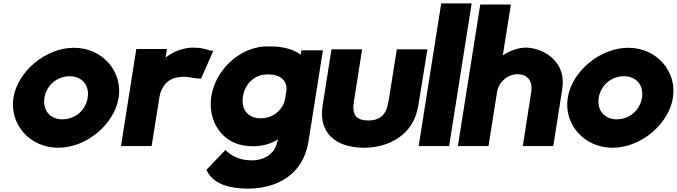

<svg xmlns="http://www.w3.org/2000/svg" viewBox="-20 -868 4022 1141"><path d="M60 -287C35 -131 156 10 326 10C496 10 660 -131 685 -287C710 -442 590 -584 420 -584C251 -584 85 -444 60 -287ZM244 -287C256 -362 320 -415 393 -415C467 -415 513 -362 501 -287C489 -212 426 -159 352 -159C279 -158 232 -212 244 -287Z M699 0H881L928 -294C934 -334 964 -399 1038 -409C1074 -415 1102 -410 1129 -405C1143 -403 1156 -401 1167 -401H1175L1248 -567H1235C1229 -567 1205 -577 1167 -583H1166C1152 -584 1137 -585 1118 -585C1060 -582 1002 -557 964 -526L972 -577H790Z M1236 -296C1212 -143 1305 -8 1458 0C1469 1 1482 1 1493 1C1543 -1 1588 -12 1632 -40C1630 -31 1627 -21 1624 -13V-12C1603 57 1538 84 1483 85C1413 87 1358 61 1326 29L1320 23L1207 141L1210 148C1253 233 1358 253 1455 253C1622 252 1781 173 1813 -26L1899 -569H1771L1770 -559C1770 -557 1768 -551 1767 -543C1721 -577 1662 -590 1602 -592H1553H1552C1397 -582 1260 -449 1236 -296ZM1424 -296C1437 -376 1498 -426 1571 -426C1649 -426 1681 -389 1683 -342C1683 -338 1683 -333 1682 -328L1676 -292C1674 -279 1672 -270 1668 -257C1645 -200 1592 -165 1530 -165C1454 -165 1411 -216 1424 -296Z M1897 -240C1872 -83 1969 9 2142 10C2303 10 2428 -76 2459 -210C2464 -228 2467 -246 2470 -265L2520 -575H2338L2297 -315C2293 -289 2288 -262 2283 -239C2269 -181 2233 -152 2168 -152C2104 -152 2077 -180 2080 -239C2083 -263 2086 -288 2091 -315L2132 -575H1950Z M2468 0H2649L2783 -848H2602Z M2701 0H2883L2934 -322C2944 -382 2998 -427 3056 -427C3117 -427 3147 -383 3137 -322L3087 0H3268L3320 -330C3323 -352 3325 -370 3324 -389C3322 -498 3227 -571 3130 -583C3123 -585 3114 -585 3107 -585C3059 -585 3012 -568 2968 -539L3016 -841H2834Z M3354 -287C3329 -131 3450 10 3620 10C3790 10 3954 -131 3979 -287C4004 -442 3884 -584 3714 -584C3545 -584 3379 -444 3354 -287ZM3538 -287C3550 -362 3614 -415 3687 -415C3761 -415 3807 -362 3795 -287C3783 -212 3720 -159 3646 -159C3573 -158 3526 -212 3538 -287Z"/></svg>

Font: Rabbid Highway Sign IV
Style: BlkObl
Weight: 400
Foundry: Cannot Into Space Fonts
Version: Version 0.277